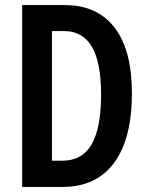

<svg xmlns="http://www.w3.org/2000/svg" viewBox="-20 -734 583 754"><path d="M498 -368Q498 -189 428 -94.5Q358 0 226 0H67V-714H235Q362 -714 430 -625.5Q498 -537 498 -368ZM377 -363Q377 -490 340.5 -551Q304 -612 232 -612H184V-103H225Q303 -103 340 -167.5Q377 -232 377 -363Z"/></svg>

Font: Noto Sans Arabic ExtCond SemBd
Style: Regular
Weight: 600
Width: 2
Designer: Monotype Design Team, Nadine Chahine, Nizar Qandah and Khaled Hosny
Foundry: Monotype Imaging Inc.
Version: Version 2.012; ttfautohint (v1.8.4.7-5d5b)